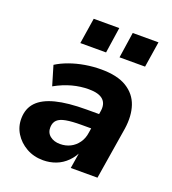

<svg xmlns="http://www.w3.org/2000/svg" viewBox="-134 -826 843 939"><g transform="rotate(20 287.5 -356.5)"><path d="M196 11Q147 11 108.5 -11Q70 -33 48 -68.5Q26 -104 27 -147Q28 -198 59 -230.5Q90 -263 152.5 -279Q215 -295 312 -295H390L378 -216H314Q265 -216 234.5 -210.5Q204 -205 190 -191.5Q176 -178 175 -154Q174 -125 194.5 -108.5Q215 -92 247 -92Q276 -92 300 -104Q324 -116 340.5 -139Q357 -162 361 -193L379 -307Q387 -349 364.5 -370.5Q342 -392 289 -392Q246 -392 203 -380.5Q160 -369 115 -344L85 -445Q113 -463 150.5 -476.5Q188 -490 229.5 -497Q271 -504 313 -504Q397 -504 446 -474Q495 -444 512.5 -392Q530 -340 520 -272L476 0H337L353 -100H360Q344 -63 319 -38Q294 -13 262.5 -1Q231 11 196 11ZM376 -590 396 -724H530L509 -590ZM172 -590 193 -724H326L306 -590Z"/></g></svg>

Font: Nunito Sans 11pt ExtraBold
Style: Italic
Weight: 800
Italic angle: -9°
Version: Version 3.101;gftools[0.9.27]